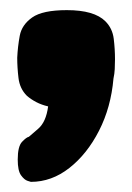

<svg xmlns="http://www.w3.org/2000/svg" viewBox="-20 -712 260 379"><path d="M41 -353Q41 -353 34.5 -355Q28 -357 21.5 -366Q15 -375 15 -397Q15 -423 23.5 -432Q32 -441 37 -442Q39 -444 55 -457.5Q71 -471 75 -502Q62 -505 51.5 -510.5Q41 -516 33 -523Q19 -537 16.5 -558Q14 -579 14 -598Q15 -620 19 -641.5Q23 -663 43.5 -677.5Q64 -692 112 -692Q166 -692 188 -670Q202 -656 204.5 -635.5Q207 -615 207 -595Q207 -585 206.5 -575.5Q206 -566 204 -557Q199 -500 175.5 -454Q152 -408 117 -380.5Q82 -353 41 -353Z"/></svg>

Font: Fredoka SemiExpanded
Style: Bold
Weight: 700
Width: 6
Designer: Ben Nathan
Foundry: Milena B. Brandão, Ben Nathan
Version: Version 2.001